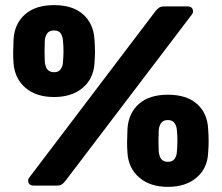

<svg xmlns="http://www.w3.org/2000/svg" viewBox="-20 -725 866 750"><path d="M113 0Q90 0 90 -20Q90 -26 94 -31L587 -681Q594 -690 601.5 -695Q609 -700 623 -700H711Q734 -700 734 -680Q734 -674 730 -669L236 -19Q229 -10 222 -5Q215 0 201 0ZM636 5Q567 5 524.5 -31Q482 -67 478 -127Q476 -153 476.5 -173.5Q477 -194 478 -222Q482 -283 522.5 -319Q563 -355 636 -355Q709 -355 749.5 -319Q790 -283 793 -222Q795 -194 795 -173.5Q795 -153 793 -127Q790 -67 747.5 -31Q705 5 636 5ZM636 -93Q649 -93 656 -98.5Q663 -104 667 -113.5Q671 -123 671 -133Q673 -154 673 -175Q673 -196 671 -216Q670 -232 662 -244Q654 -256 636 -256Q617 -256 609 -244Q601 -232 600 -216Q599 -196 599 -175Q599 -154 600 -133Q601 -123 604.5 -113.5Q608 -104 615.5 -98.5Q623 -93 636 -93ZM191 -346Q122 -346 80 -381.5Q38 -417 33 -477Q31 -503 31.5 -523.5Q32 -544 33 -572Q37 -633 78 -669Q119 -705 191 -705Q264 -705 304.5 -669Q345 -633 349 -572Q351 -544 351 -523.5Q351 -503 349 -477Q345 -417 302.5 -381.5Q260 -346 191 -346ZM191 -443Q204 -443 211 -448.5Q218 -454 222 -463.5Q226 -473 226 -483Q228 -505 228 -525.5Q228 -546 226 -566Q225 -582 217.5 -594Q210 -606 191 -606Q172 -606 164 -594Q156 -582 155 -566Q154 -546 154 -525.5Q154 -505 155 -483Q156 -473 159.5 -463.5Q163 -454 171 -448.5Q179 -443 191 -443Z"/></svg>

Font: Rubik ExtraBold
Style: Regular
Weight: 800
Designer: Hubert and Fischer
Foundry: Hubert and Fischer
Version: Version 2.300;gftools[0.9.30]